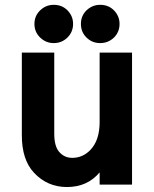

<svg xmlns="http://www.w3.org/2000/svg" viewBox="-20 -751 626 781"><path d="M387.7 -731.4Q420.9 -731.4 442.9 -709.5Q466.3 -686 466.3 -653.8Q466.3 -620.6 443.4 -598.1Q419.9 -575.7 387.7 -575.7Q355 -575.7 332.5 -597.7Q309.1 -620.1 309.1 -653.8Q309.1 -687 332.5 -709.5Q356 -731.4 387.7 -731.4ZM198.7 -731.4Q231.9 -731.4 253.9 -709.5Q277.3 -686 277.3 -653.8Q277.3 -621.1 254.4 -598.4Q231.4 -575.7 198.7 -575.7Q167 -575.7 144 -597.7Q120.1 -620.1 120.1 -653.8Q120.1 -687 144 -709.5Q167 -731.4 198.7 -731.4ZM517.1 0H385.3V-49.8Q335.4 9.8 252.4 9.8Q172.9 9.8 118.7 -47.9Q68.8 -100.6 68.8 -200.7V-537.1H200.7V-207.5Q200.7 -156.7 220.2 -133.8Q241.2 -108.9 273.9 -108.9Q316.9 -108.9 348.1 -141.6Q385.3 -180.7 385.3 -254.9V-537.1H517.1Z"/></svg>

Font: Consola Mono
Style: Bold
Weight: 700
Monospace: yes
Designer: Wojciech Kalinowski "wmk69" (wmk69@o2.pl)
Foundry: Wojciech Kalinowski "wmk69" (wmk69@o2.pl)
Version: Version 2.1.0